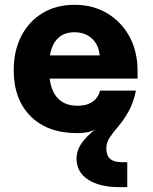

<svg xmlns="http://www.w3.org/2000/svg" viewBox="-20 -536 633 794"><path d="M36.8 -246Q36.8 -124.7 106.8 -55.1Q176.8 14.5 298.6 14.5Q319 14.5 336.9 11.6Q354.8 8.6 372.3 0.4Q336.5 28.4 316.6 57.6Q296.6 86.8 296.6 121.3Q296.6 175.4 344.1 206.7Q391.7 237.9 474.4 237.9H506.3V134.7H482.4Q419.7 134.7 419.7 78.3Q419.7 52.8 434.1 31.8Q448.5 10.7 469.5 -13.7Q490.4 -38.2 510.6 -73Q530.7 -107.9 542.2 -161.3H394.1Q385.8 -130.9 362.1 -114.8Q338.4 -98.7 300.9 -98.7Q250.7 -98.7 221.5 -127.1Q192.4 -155.5 185.5 -210.9H548.9V-243Q548.9 -323 515.5 -384.6Q482 -446.1 423.3 -481.1Q364.5 -516.1 288.2 -516.1Q213 -516.1 156.5 -482.2Q100 -448.2 68.4 -387.5Q36.8 -326.7 36.8 -246ZM186.6 -306.9Q194.5 -354 220.2 -378.3Q245.8 -402.6 287.7 -402.6Q331.9 -402.6 359.9 -376.9Q388 -351.2 392.2 -306.9Z"/></svg>

Font: Overused Grotesk Light
Style: Regular
Weight: 300
Designer: RandomMaerks
Version: Version 0.005